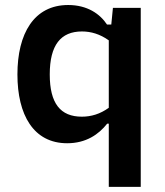

<svg xmlns="http://www.w3.org/2000/svg" viewBox="-20 -559 660 766"><path d="M49.5 -262C49.5 -101 113.5 12.5 248 12.5C323.5 12.5 374 -23 407.5 -65.5H414V186.5H541.5V-527.5H430.5L424 -461H407C378.5 -504 328 -539 252 -539C115.5 -539 49.5 -425 49.5 -262ZM178.5 -262C178.5 -379.5 222.5 -433.5 307 -433.5C343 -433.5 379 -423 414 -398V-129C379.5 -104 343.5 -93.5 306.5 -93.5C221 -93.5 178.5 -146.5 178.5 -262Z"/></svg>

Font: Monaspace Neon SemiBold
Style: Regular
Weight: 600
Designer: Riley Cran & the Lettermatic Team
Foundry: Lettermatic
Version: Version 1.200 (Monaspace Neon)